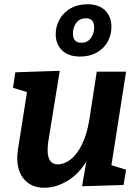

<svg xmlns="http://www.w3.org/2000/svg" viewBox="-20 -871 656 903"><path d="M573 -534 504 -94 573 -73 561 -1 366 5 386 -111Q348 -50 295 -19Q242 12 188 12Q129 12 95 -26Q61 -64 61 -129Q61 -142 65 -172L107 -438L41 -458L52 -531L261 -538L207 -205Q204 -184 204 -165Q204 -98 252 -98Q282 -98 312 -121Q342 -144 365.5 -191.5Q389 -239 400 -307L435 -534ZM242 -710Q242 -748 260.5 -780.5Q279 -813 312.5 -832Q346 -851 391 -851Q446 -851 475 -821.5Q504 -792 504 -744Q504 -707 486.5 -675Q469 -643 435.5 -624Q402 -605 357 -605Q302 -605 272 -634Q242 -663 242 -710ZM423 -742Q423 -785 384 -785Q355 -785 339 -764Q323 -743 323 -713Q323 -670 363 -670Q391 -670 407 -691.5Q423 -713 423 -742Z"/></svg>

Font: Bitter Pro
Style: Bold Italic
Weight: 700
Italic angle: -9°
Designer: Sol Matas, and Bitter project Authors
Foundry: Sol Matas
Version: Version 1.010